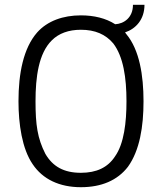

<svg xmlns="http://www.w3.org/2000/svg" viewBox="-20 -772 675 800"><path d="M501 -637C546 -652 582 -691 582 -752H534C534 -698 496 -673 460 -671C421 -696 372 -708 317 -708C243 -708 178 -685 135 -637C77 -571 57 -465 57 -350C57 -255 72 -152 116 -88C158 -25 228 8 317 8C402 8 469 -20 513 -77C562 -145 578 -244 578 -350C578 -458 561 -564 507 -629ZM459 -120C429 -74 382 -52 317 -52C246 -52 200 -78 169 -131C136 -196 128 -252 128 -350C128 -451 141 -550 196 -604C225 -633 266 -648 317 -648C376 -648 420 -629 452 -591C494 -536 507 -448 507 -350C507 -263 497 -173 459 -120Z"/></svg>

Font: Arthouse Owned
Style: Regular
Weight: 400
Designer: Jeremy Tribby
Foundry: Tribby Type
Version: Version 1.000;PS 001.000;hotconv 1.0.88;makeotf.lib2.5.64775